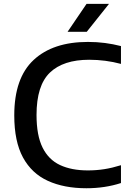

<svg xmlns="http://www.w3.org/2000/svg" viewBox="-20 -967 674 996"><path d="M428 9.5Q312.5 9.5 228.5 -28.8Q144.5 -67 99.2 -150.2Q54 -233.5 54 -368.5Q54 -562.5 154.5 -656Q255 -749.5 436 -749.5Q482.5 -749.5 524.5 -744Q566.5 -738.5 607.5 -728V-635.5Q527.5 -657 442.5 -657Q308.5 -657 239 -590.5Q169.5 -524 169.5 -370.5Q169.5 -264.5 200.8 -201.5Q232 -138.5 291.5 -110.8Q351 -83 435.5 -83Q480 -83 521.2 -89.5Q562.5 -96 607.5 -110V-17.5Q525 9.5 428 9.5ZM330.5 -802 429 -947H545.5L430 -802Z"/></svg>

Font: Encode Sans SemiExpanded SemiExpanded Medium
Style: Regular
Weight: 500
Width: 6
Designer: Multiple Designers
Foundry: Impallari Type
Version: Version 3.000; ttfautohint (v1.8.3) -l 8 -r 50 -G 200 -x 14 